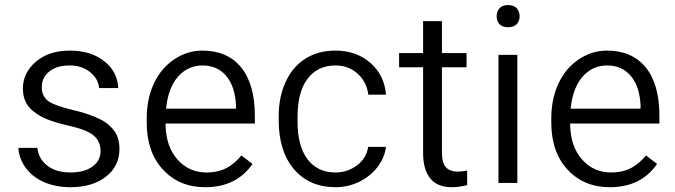

<svg xmlns="http://www.w3.org/2000/svg" viewBox="-20 -741 2708 770"><path d="M349.1 -71.8C327.1 -56.6 297.9 -49.3 262.7 -49.3C224.1 -49.3 192.4 -58.6 168.5 -77.6C146 -95.2 133.3 -118.7 129.9 -147.9H53.7C55.2 -121.1 64 -95.7 80.1 -72.3C97.7 -46.4 122.1 -26.4 153.3 -12.2C185.1 2.4 221.2 9.8 262.7 9.8C321.3 9.8 368.7 -4.4 405.3 -32.7C440.9 -60.5 459 -97.7 459 -143.6C459 -171.4 453.1 -194.8 439.9 -213.9C426.3 -232.4 408.7 -250 380.4 -263.2C353 -277.3 316.9 -289.6 272.5 -299.8C226.1 -311 194.8 -321.8 176.8 -333.5C157.2 -346.7 147.5 -366.2 147.5 -391.1C147.5 -417 157.7 -438.5 178.2 -454.6C198.2 -470.7 225.1 -478.5 259.8 -478.5C293.5 -478.5 321.8 -468.8 343.8 -449.7C364.3 -432.6 375.5 -411.6 377.4 -387.7H454.1C452.1 -429.7 435.1 -465.8 400.9 -493.2C365.2 -522.9 318.4 -538.1 259.8 -538.1C204.6 -538.1 159.2 -523.4 124 -493.7C89.4 -463.9 71.8 -428.2 71.8 -386.2C71.8 -360.8 77.6 -338.9 89.8 -320.8C101.6 -302.7 121.1 -286.6 146.5 -272.9C172.9 -259.3 208.5 -247.6 253.9 -237.3C300.3 -227.1 333.5 -214.8 352.5 -200.2C372.6 -184.6 383.3 -162.6 383.3 -135.3C383.3 -108.9 372.1 -87.9 349.1 -71.8Z M948.2 -117.7C932.1 -98.1 914.1 -82 893.1 -69.8C869.6 -56.2 841.3 -49.3 808.1 -49.3C760.7 -49.3 722.2 -66.9 691.4 -101.6C661.1 -136.2 645.5 -181.6 644 -237.8V-245.6H1002V-276.9C1002 -361.3 983.4 -426.3 946.8 -471.2C910.2 -515.6 858.4 -538.1 792 -538.1C751.5 -538.1 713.9 -526.4 679.2 -503.4C644.5 -480.5 617.2 -448.2 597.7 -407.2C578.1 -365.7 568.4 -318.8 568.4 -266.1V-249C568.4 -170.4 590.3 -107.4 633.8 -60.5C677.2 -13.7 733.4 9.8 803.2 9.8C886.7 9.8 949.7 -21.5 992.7 -83.5ZM887.2 -436.5C910.6 -408.7 923.8 -369.6 926.3 -320.3V-305.2H646L647 -314C653.3 -365.2 668.9 -405.8 694.8 -434.6C721.2 -463.9 753.4 -478.5 792 -478.5C832 -478.5 863.8 -464.4 887.2 -436.5Z M1212.4 -103.5C1186.5 -138.7 1173.3 -188.5 1173.3 -253.4V-271.5C1173.3 -337.4 1186 -388.7 1212.9 -424.3C1239.3 -460.4 1277.8 -478.5 1325.2 -478.5C1361.3 -478.5 1391.6 -466.8 1416.5 -443.4C1439.5 -421.9 1453.1 -394.5 1457 -361.3H1527.8C1523.9 -412.6 1503.9 -454.1 1467.8 -486.8C1430.2 -520.5 1383.3 -538.1 1325.2 -538.1C1231.4 -538.1 1162.1 -492.2 1125.5 -412.6C1106.9 -372.1 1097.7 -326.2 1097.7 -274.9V-259.3C1097.7 -175.8 1118.2 -109.9 1159.7 -61.5C1200.7 -14.2 1255.9 9.8 1325.7 9.8C1360.4 9.8 1393.1 2 1424.3 -13.7C1455.1 -29.8 1479.5 -50.8 1498.5 -77.1C1515.1 -101.1 1524.9 -126 1527.8 -151.9H1456.5C1452.1 -123 1438.5 -99.1 1414.6 -80.1C1389.2 -60.1 1359.4 -49.3 1325.7 -49.3C1276.9 -49.3 1239.3 -67.4 1212.4 -103.5Z M1676.8 -656.2V-528.3H1580.6V-471.2H1676.8V-127.4C1676.8 -83 1686.5 -48.8 1705.6 -25.4C1724.6 -2 1753.4 9.8 1791.5 9.8C1811.5 9.8 1832 6.8 1853.5 1.5V-57.1C1838.9 -54.2 1827.1 -52.7 1817.9 -52.7C1794.4 -52.7 1777.3 -59.1 1767.1 -71.8C1757.3 -84 1752.4 -102.1 1752.4 -126V-471.2H1851.1V-528.3H1752.4V-656.2Z M1979 -521V-7.3H2054.7V-521ZM1983.4 -644C1990.7 -636.2 2002 -631.8 2017.6 -631.8C2032.7 -631.8 2044.4 -635.7 2052.2 -644C2067.9 -661.1 2067.9 -690.4 2052.2 -708C2044.4 -716.3 2032.7 -720.7 2017.6 -720.7C2002 -720.7 1990.7 -716.3 1983.4 -708C1975.6 -699.2 1971.7 -689 1971.7 -675.8C1971.7 -662.6 1975.6 -652.3 1983.4 -644Z M2570.8 -117.7C2554.7 -98.1 2536.6 -82 2515.6 -69.8C2492.2 -56.2 2463.9 -49.3 2430.7 -49.3C2383.3 -49.3 2344.7 -66.9 2314 -101.6C2283.7 -136.2 2268.1 -181.6 2266.6 -237.8V-245.6H2624.5V-276.9C2624.5 -361.3 2606 -426.3 2569.3 -471.2C2532.7 -515.6 2481 -538.1 2414.6 -538.1C2374 -538.1 2336.4 -526.4 2301.8 -503.4C2267.1 -480.5 2239.7 -448.2 2220.2 -407.2C2200.7 -365.7 2190.9 -318.8 2190.9 -266.1V-249C2190.9 -170.4 2212.9 -107.4 2256.3 -60.5C2299.8 -13.7 2356 9.8 2425.8 9.8C2509.3 9.8 2572.3 -21.5 2615.2 -83.5ZM2509.8 -436.5C2533.2 -408.7 2546.4 -369.6 2548.8 -320.3V-305.2H2268.6L2269.5 -314C2275.9 -365.2 2291.5 -405.8 2317.4 -434.6C2343.8 -463.9 2376 -478.5 2414.6 -478.5C2454.6 -478.5 2486.3 -464.4 2509.8 -436.5Z"/></svg>

Font: Shabnam Light
Style: Regular
Weight: 300
Foundry: DejaVu fonts team - Redesigned by Saber Rastikerdar - Based on Vazir font
Version: Version 5.0.1